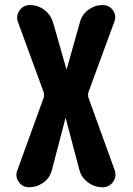

<svg xmlns="http://www.w3.org/2000/svg" viewBox="-20 -540 540 779"><path d="M445.3 150.4Q454.1 176.8 438.5 198.2Q422.9 219.7 396.5 219.7Q363.3 219.7 336.4 199.7Q309.6 179.7 301.8 148.4L247.1 -58.6Q247.1 -59.6 246.1 -59.6Q245.1 -59.6 245.1 -58.6L190.4 150.4Q182.6 181.6 156.2 200.7Q129.9 219.7 97.7 219.7Q71.3 219.7 56.2 198.2Q41 176.8 49.8 152.3L157.2 -143.6Q160.2 -154.3 157.2 -166L52.7 -451.2Q43.9 -476.6 59.6 -498Q75.2 -519.5 101.6 -519.5Q133.8 -519.5 159.7 -500Q185.5 -480.5 195.3 -449.2L249 -260.7Q249 -259.8 250 -259.8Q251 -259.8 251 -260.7L304.7 -451.2Q313.5 -482.4 339.4 -501Q365.2 -519.5 396.5 -519.5Q422.9 -519.5 438 -498.5Q453.1 -477.5 444.3 -453.1L338.9 -166Q335.9 -155.3 338.9 -143.6Z"/></svg>

Font: Rounded-X Mgen+ 1mn bold
Style: Bold
Weight: 700
Designer: [Source Han Sans]
Ryoko NISHIZUKA  (kana & ideographs); Paul D. Hunt (Latin, Greek & Cyrillic); Wenlong ZHANG  (bopomofo
Version: Version 1.059.20150602